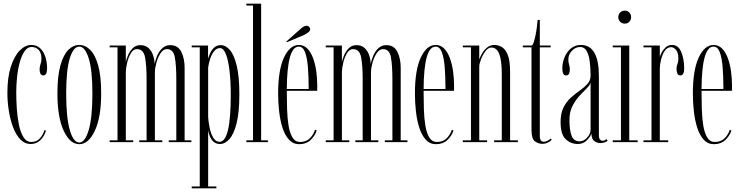

<svg xmlns="http://www.w3.org/2000/svg" viewBox="-20 -770 4013 1040"><path d="M146 10Q114 10 90.2 -14.8Q66.5 -39.5 51 -80.2Q35.5 -121 27.8 -170Q20 -219 20 -267Q20 -350.5 38.5 -408.2Q57 -466 86.8 -496.2Q116.5 -526.5 150 -526.5Q179 -526.5 198 -508.2Q217 -490 226 -461Q235 -432 235 -400.5Q235 -361.5 215 -361.5Q203.5 -361.5 199 -370.8Q194.5 -380 194.5 -394Q194.5 -409 199.5 -422.8Q204.5 -436.5 204.5 -451.5Q204.5 -484.5 189.2 -500Q174 -515.5 151 -515.5Q129.5 -515.5 113.8 -493.5Q98 -471.5 87.8 -435.2Q77.5 -399 72.8 -355.8Q68 -312.5 68 -269.5Q68 -228.5 71 -182Q74 -135.5 82.5 -94.2Q91 -53 107.2 -27Q123.5 -1 149.5 -1Q180.5 -1 198.2 -23Q216 -45 220.5 -66L229 -61.5Q219.5 -31.5 198.5 -10.8Q177.5 10 146 10Z M409.5 11Q359 11 325 -62Q291 -135 291 -263.5Q291 -357.5 307.2 -415.5Q323.5 -473.5 350.2 -500Q377 -526.5 409.5 -526.5Q441.5 -526.5 468.5 -500Q495.5 -473.5 511.8 -415.5Q528 -357.5 528 -263.5Q528 -135 493.8 -62Q459.5 11 409.5 11ZM409.5 2Q440.5 2 460.5 -65.8Q480.5 -133.5 480.5 -263.5Q480.5 -391 460.5 -454.2Q440.5 -517.5 409.5 -517.5Q377.5 -517.5 358 -454.2Q338.5 -391 338.5 -263.5Q338.5 -133.5 358 -65.8Q377.5 2 409.5 2Z M574 0V-10H616.5V-513.5H574V-523.5H661.5V-434Q664 -447.5 672.8 -469.2Q681.5 -491 698.2 -508.2Q715 -525.5 740.5 -525.5Q767.5 -525.5 784.5 -509.8Q801.5 -494 809.2 -470.5Q817 -447 817.5 -423.5Q821 -444 831 -467.8Q841 -491.5 858.8 -508.5Q876.5 -525.5 902 -525.5Q943.5 -525.5 961.8 -489.8Q980 -454 980 -402.5V-10H1016.5V0H894V-10H935V-340Q935 -416 927 -460Q919 -504 884 -504Q865 -504 850.5 -482.8Q836 -461.5 827.8 -432.2Q819.5 -403 819 -379.5V-10H859V0H734.5V-10H774V-340Q774 -416 765.5 -460Q757 -504 721.5 -504Q702.5 -504 689.2 -482.2Q676 -460.5 669 -431.2Q662 -402 661.5 -380V-10H701.5V0Z M1018.5 250V240H1062V-513.5H1018.5V-523.5H1107V-452.5Q1111 -465.5 1118.8 -482.8Q1126.5 -500 1140.5 -512.8Q1154.5 -525.5 1177 -525.5Q1202.5 -525.5 1225.2 -499.2Q1248 -473 1262.2 -414.5Q1276.5 -356 1276.5 -259Q1276.5 -162.5 1261.8 -103.2Q1247 -44 1223 -17Q1199 10 1172 10Q1149.5 10 1136 -3Q1122.5 -16 1115.8 -33.8Q1109 -51.5 1107.5 -65.5V240H1152V250ZM1169.5 -2Q1230 -2 1230 -256.5Q1230 -327.5 1223.5 -384.8Q1217 -442 1204 -475.8Q1191 -509.5 1172 -509.5Q1152.5 -509.5 1139 -491.8Q1125.5 -474 1117.8 -449.5Q1110 -425 1107.5 -404V-135Q1109.5 -105.5 1116.2 -74.5Q1123 -43.5 1136 -22.8Q1149 -2 1169.5 -2Z M1314.5 0V-10H1350.5V-740H1314.5V-750H1394.5V-10H1431V0Z M1600.5 11Q1567.5 11 1545.2 -13.5Q1523 -38 1510.2 -78Q1497.5 -118 1492 -166.5Q1486.5 -215 1486.5 -262.5Q1486.5 -391.5 1518.5 -459Q1550.5 -526.5 1598.5 -526.5Q1626 -526.5 1645.2 -506.5Q1664.5 -486.5 1676.2 -454Q1688 -421.5 1693.2 -383Q1698.5 -344.5 1698.5 -307Q1698.5 -299.5 1698.5 -292.2Q1698.5 -285 1698 -278H1533.5V-275.5Q1533.5 -227 1535 -178.2Q1536.5 -129.5 1543 -89.5Q1549.5 -49.5 1564.5 -25.2Q1579.5 -1 1605.5 -1Q1639.5 -1 1659.5 -22Q1679.5 -43 1686.5 -67.5L1695.5 -62.5Q1685 -32.5 1661.5 -10.8Q1638 11 1600.5 11ZM1598.5 -517.5Q1535 -517.5 1533.5 -288H1652Q1652 -355 1647.8 -406.8Q1643.5 -458.5 1632 -488Q1620.5 -517.5 1598.5 -517.5ZM1533.5 -541 1531.5 -545.5 1612 -617Q1628 -630.5 1641 -630.5Q1652 -630.5 1657.5 -620Q1660 -616 1660 -612Q1660 -602.5 1649.5 -594.5Q1639 -586.5 1628 -581Z M1744.5 0V-10H1787V-513.5H1744.5V-523.5H1832V-434Q1834.5 -447.5 1843.2 -469.2Q1852 -491 1868.8 -508.2Q1885.5 -525.5 1911 -525.5Q1938 -525.5 1955 -509.8Q1972 -494 1979.8 -470.5Q1987.5 -447 1988 -423.5Q1991.5 -444 2001.5 -467.8Q2011.5 -491.5 2029.2 -508.5Q2047 -525.5 2072.5 -525.5Q2114 -525.5 2132.2 -489.8Q2150.5 -454 2150.5 -402.5V-10H2187V0H2064.5V-10H2105.5V-340Q2105.5 -416 2097.5 -460Q2089.5 -504 2054.5 -504Q2035.5 -504 2021 -482.8Q2006.5 -461.5 1998.2 -432.2Q1990 -403 1989.5 -379.5V-10H2029.5V0H1905V-10H1944.5V-340Q1944.5 -416 1936 -460Q1927.5 -504 1892 -504Q1873 -504 1859.8 -482.2Q1846.5 -460.5 1839.5 -431.2Q1832.5 -402 1832 -380V-10H1872V0Z M2341.5 11Q2308.5 11 2286.2 -13.5Q2264 -38 2251.2 -78Q2238.5 -118 2233 -166.5Q2227.5 -215 2227.5 -262.5Q2227.5 -391.5 2259.5 -459Q2291.5 -526.5 2339.5 -526.5Q2367 -526.5 2386.2 -506.5Q2405.5 -486.5 2417.2 -454Q2429 -421.5 2434.2 -383Q2439.5 -344.5 2439.5 -307Q2439.5 -299.5 2439.5 -292.2Q2439.5 -285 2439 -278H2274.5V-275.5Q2274.5 -227 2276 -178.2Q2277.5 -129.5 2284 -89.5Q2290.5 -49.5 2305.5 -25.2Q2320.5 -1 2346.5 -1Q2380.5 -1 2400.5 -22Q2420.5 -43 2427.5 -67.5L2436.5 -62.5Q2426 -32.5 2402.5 -10.8Q2379 11 2341.5 11ZM2339.5 -517.5Q2276 -517.5 2274.5 -288H2393Q2393 -355 2388.8 -406.8Q2384.5 -458.5 2373 -488Q2361.5 -517.5 2339.5 -517.5Z M2487 0V-10H2531V-513.5H2487V-523.5H2576V-447.5Q2581.5 -464.5 2592.5 -482.8Q2603.5 -501 2620 -513.8Q2636.5 -526.5 2658 -526.5Q2677 -526.5 2696.5 -516.2Q2716 -506 2729.5 -474.8Q2743 -443.5 2743 -380.5V-10H2785V0H2656.5V-10H2698V-368Q2698 -444 2684 -478.2Q2670 -512.5 2642 -512.5Q2624.5 -512.5 2609.5 -492.8Q2594.5 -473 2585.2 -448.2Q2576 -423.5 2576 -409V-10H2618.5V0Z M2917.5 9Q2896 9 2877.5 -4.5Q2859 -18 2859 -65.5V-513.5H2812V-523.5H2859Q2865.5 -523.5 2872 -543.8Q2878.5 -564 2884 -596Q2889.5 -628 2892 -662H2904V-523.5H2963V-513.5H2904V-32.5Q2904 -15.5 2910.5 -8.8Q2917 -2 2925.5 -2Q2936.5 -2 2947.8 -8.5Q2959 -15 2963 -19.5L2968.5 -12.5Q2960 -3.5 2946.8 2.8Q2933.5 9 2917.5 9Z M3109.5 10Q3072 10 3044.2 -16Q3016.5 -42 3016.5 -109.5Q3016.5 -157 3032.8 -188.8Q3049 -220.5 3073.2 -242Q3097.5 -263.5 3121.8 -280.5Q3146 -297.5 3162.5 -316Q3179 -334.5 3179 -361Q3179 -401 3174.5 -436.2Q3170 -471.5 3157.8 -493.5Q3145.5 -515.5 3122.5 -515.5Q3097 -515.5 3077.8 -494.8Q3058.5 -474 3058.5 -449.5Q3058.5 -432.5 3062.5 -420.2Q3066.5 -408 3066.5 -394Q3066.5 -380 3062.2 -370.8Q3058 -361.5 3046 -361.5Q3034.5 -361.5 3030.2 -371.8Q3026 -382 3026 -400Q3026 -431.5 3038.2 -460.5Q3050.5 -489.5 3073 -508Q3095.5 -526.5 3126.5 -526.5Q3224 -526.5 3224 -356.5V-39Q3224 -21 3230 -14.2Q3236 -7.5 3244 -7.5Q3250 -7.5 3256.2 -10.5Q3262.5 -13.5 3266 -16L3271.5 -7Q3266.5 -3 3255.5 1Q3244.5 5 3231.5 5Q3214 5 3199 -6Q3184 -17 3183.5 -46.5Q3178 -30 3158.8 -10Q3139.5 10 3109.5 10ZM3119.5 -4.5Q3142.5 -4.5 3160.8 -25.2Q3179 -46 3179 -67V-325.5Q3177.5 -311 3160.2 -293.8Q3143 -276.5 3120.8 -253Q3098.5 -229.5 3081.5 -197Q3064.5 -164.5 3064.5 -120Q3064.5 -66.5 3075.8 -35.5Q3087 -4.5 3119.5 -4.5Z M3365 -642Q3349.5 -642 3339.2 -652.2Q3329 -662.5 3329 -677Q3329 -692 3339.2 -702.2Q3349.5 -712.5 3365 -712.5Q3379 -712.5 3388.8 -702.2Q3398.5 -692 3398.5 -677Q3398.5 -662.5 3388.8 -652.2Q3379 -642 3365 -642ZM3299 0V-10H3343.5V-513.5H3299V-523.5H3388.5V-10H3434V0Z M3465.5 0V-10H3509V-513.5H3465.5V-523.5H3554V-460.5Q3554.5 -465.5 3562 -481.5Q3569.5 -497.5 3584 -512Q3598.5 -526.5 3620.5 -526.5Q3654.5 -526.5 3670.2 -488Q3686 -449.5 3686 -399.5Q3686 -382 3681.2 -371.8Q3676.5 -361.5 3665.5 -361.5Q3653.5 -361.5 3649 -372Q3644.5 -382.5 3644.5 -397.5Q3644.5 -411.5 3649.5 -423.5Q3654.5 -435.5 3654.5 -451.5Q3654.5 -484.5 3642 -499.5Q3629.5 -514.5 3615 -514.5Q3594 -514.5 3580.5 -494.2Q3567 -474 3560.5 -446.5Q3554 -419 3554 -397.5V-10H3599.5V0Z M3847 11Q3814 11 3791.8 -13.5Q3769.5 -38 3756.8 -78Q3744 -118 3738.5 -166.5Q3733 -215 3733 -262.5Q3733 -391.5 3765 -459Q3797 -526.5 3845 -526.5Q3872.5 -526.5 3891.8 -506.5Q3911 -486.5 3922.8 -454Q3934.5 -421.5 3939.8 -383Q3945 -344.5 3945 -307Q3945 -299.5 3945 -292.2Q3945 -285 3944.5 -278H3780V-275.5Q3780 -227 3781.5 -178.2Q3783 -129.5 3789.5 -89.5Q3796 -49.5 3811 -25.2Q3826 -1 3852 -1Q3886 -1 3906 -22Q3926 -43 3933 -67.5L3942 -62.5Q3931.5 -32.5 3908 -10.8Q3884.5 11 3847 11ZM3845 -517.5Q3781.5 -517.5 3780 -288H3898.5Q3898.5 -355 3894.2 -406.8Q3890 -458.5 3878.5 -488Q3867 -517.5 3845 -517.5Z"/></svg>

Font: Imbue 100pt ExtraLight
Style: Regular
Weight: 200
Designer: Tyler Finck
Foundry: Etcetera Type Company
Version: Version 1.102; ttfautohint (v1.8.3)